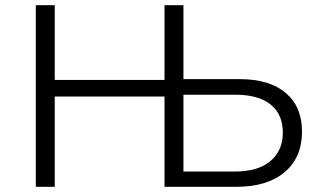

<svg xmlns="http://www.w3.org/2000/svg" viewBox="-20 -720 1224 740"><path d="M118 0V-700H191V-412H614V-700H687V0H614V-348H191V0ZM687 -39 668 -59H887Q974 -59 1022 -99Q1070 -139 1070 -209Q1070 -280 1022.5 -317.5Q975 -355 887 -355H668L687 -376ZM614 0V-700H687V-392L668 -415H905Q1018 -415 1081 -362Q1144 -309 1144 -213Q1144 -113 1077 -56.5Q1010 0 891 0Z"/></svg>

Font: MOST Montserrat
Style: Regular
Weight: 400
Designer: Julieta Ulanovsky
Foundry: Julieta Ulanovsky
Version: Version 8.000;March 11, 2024;FontCreator 15.0.0.2926 64-bit